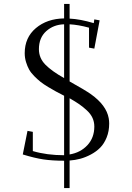

<svg xmlns="http://www.w3.org/2000/svg" viewBox="-20 -805 667 971"><path d="M95.2 -23.9 119.1 -143.1 146 -138.2V-41Q216.8 -20 304.2 -20V-320.8Q277.8 -334.5 262.7 -342.5Q247.6 -350.6 223.6 -365Q199.7 -379.4 185.3 -390.9Q170.9 -402.3 153.8 -419.4Q136.7 -436.5 127.4 -453.1Q118.2 -469.7 111.6 -491.2Q105 -512.7 105 -536.1Q105 -615.2 161.4 -662.8Q217.8 -710.4 304.2 -711.9V-785.2H332V-710.9Q385.3 -708.5 454.1 -688L457 -707L483.9 -702.1L457 -559.1L430.2 -564V-665Q376.5 -679.7 332 -682.1V-393.1Q412.6 -348.1 439.9 -328.6Q518.1 -272.9 529.8 -207Q532.2 -193.8 532.2 -180.2Q532.2 -141.6 519.5 -110.1Q506.8 -78.6 486.8 -58.3Q466.8 -38.1 439.7 -23.7Q412.6 -9.3 386.2 -2.2Q359.9 4.9 332 6.8V146H304.2V7.8Q244.1 7.8 199.7 1.2Q155.3 -5.4 95.2 -23.9ZM176.8 -556.2Q176.8 -511.2 209.5 -478Q242.2 -444.8 304.2 -410.2V-682.1Q251 -680.7 213.9 -647.5Q176.8 -614.3 176.8 -556.2ZM332 -23.9Q387.2 -33.2 422.1 -70.8Q457 -108.4 457 -165Q457 -188.5 447.8 -208.7Q438.5 -229 419.2 -246.8Q399.9 -264.6 380.9 -277.8Q361.8 -291 332 -308.1Z"/></svg>

Font: Dehuti Alt
Style: Book
Weight: 400
Version: Version 1.2